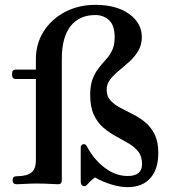

<svg xmlns="http://www.w3.org/2000/svg" viewBox="-20 -760 713 792"><path d="M506 12Q476 12 439.5 1Q403 -10 372 -28Q362 -21 354.5 -14Q347 -7 340 1Q332 11 322.5 7Q313 3 313 -11V-150Q313 -163 323 -165Q333 -167 338 -157Q367 -102 412 -68Q457 -34 507 -34Q566 -34 566 -83Q566 -115 550.5 -134.5Q535 -154 510.5 -168.5Q486 -183 459 -197.5Q432 -212 407.5 -232.5Q383 -253 367.5 -285.5Q352 -318 352 -369Q352 -408 362 -434Q372 -460 387 -479Q402 -498 417.5 -515Q433 -532 443 -553.5Q453 -575 453 -606Q453 -656 429.5 -677Q406 -698 374 -698Q307 -698 271 -652Q235 -606 235 -517V-17Q235 0 220 0Q213 0 196.5 -1Q180 -2 162 -2.5Q144 -3 131 -3Q109 -3 84 -1.5Q59 0 48 0Q32 0 32 -17Q32 -33 48 -33Q90 -33 109 -48Q128 -63 128 -99V-434H46Q30 -434 30 -450V-458Q30 -473 46 -473H128V-516Q128 -579 159.5 -629.5Q191 -680 247 -710Q303 -740 374 -740Q460 -740 512.5 -702.5Q565 -665 565 -607Q565 -575 550.5 -550.5Q536 -526 514.5 -506.5Q493 -487 471 -469Q449 -451 434.5 -432Q420 -413 420 -390Q420 -363 435.5 -346Q451 -329 475 -316Q499 -303 526.5 -289.5Q554 -276 578 -256.5Q602 -237 617.5 -206.5Q633 -176 633 -129Q633 -62 600 -25Q567 12 506 12Z"/></svg>

Font: Zen Antique
Style: Regular
Weight: 400
Designer: Yoshimichi Ohira
Foundry: Positype
Version: Version 1.001